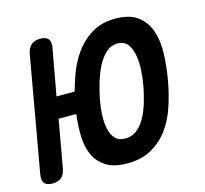

<svg xmlns="http://www.w3.org/2000/svg" viewBox="-128 -658 816 765"><g transform="rotate(-15 279.5 -275.0)"><path d="M138 -514 103 -321H178Q185 -347 194 -373Q211 -426 240 -467.5Q269 -509 310.5 -534.5Q352 -560 409 -560Q467 -560 500.5 -535Q534 -510 548 -468.5Q562 -427 560 -374Q558 -321 548 -265Q538 -210 521 -160Q504 -110 475.5 -72.5Q447 -35 406 -12.5Q365 10 308 10Q251 10 217.5 -12.5Q184 -35 169.5 -72.5Q155 -110 156 -160Q156 -195 161 -233H88L53 -36Q49 -13 35.5 -1.5Q22 10 -1.5 10Q-25 10 -34.5 -1.5Q-44 -13 -40 -37L44 -513Q49 -537 62.5 -548.5Q76 -560 99.5 -560Q123 -560 132.5 -548.5Q142 -537 138 -514ZM325 -88Q353 -88 373 -104Q393 -120 407.5 -146Q422 -172 431.5 -203.5Q441 -235 447 -265Q453 -296 455.5 -330.5Q458 -365 453 -394.5Q448 -424 434 -443Q420 -462 392 -462Q365 -462 344 -443Q323 -424 308 -394Q293 -364 283 -330Q273 -296 267 -265Q261 -235 259.5 -203.5Q258 -172 263.5 -146Q269 -120 283.5 -104Q298 -88 325 -88Z"/></g></svg>

Font: Maple Mono NL Medium
Style: Italic
Weight: 500
Italic angle: -10°
Monospace: yes
Designer: subframe7536
Version: Version 7.000